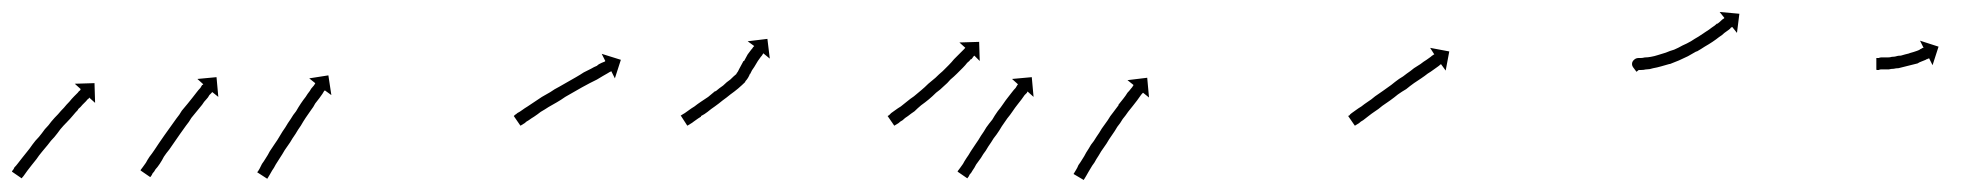

<svg xmlns="http://www.w3.org/2000/svg" viewBox="-28 -285 3314 321"><path d="M-7 0Q-5 -2 -4 -5Q-1 -8 2 -12Q5 -16 9 -21Q13 -26 17 -31Q22 -37 26 -43Q31 -50 37 -56Q42 -62 47 -69Q53 -75 58 -82Q63 -88 69 -94Q74 -100 79 -105Q83 -110 88 -115Q92 -120 96 -124Q99 -127 102 -130Q104 -133 106 -134Q106 -135 107 -136L97 -145L130 -146L131 -113L121 -122Q121 -121 120 -120Q118 -119 116 -116Q113 -113 110 -110Q107 -106 102 -102H103Q98 -97 94 -92Q89 -86 84 -81Q78 -75 73 -69Q68 -62 63 -56Q57 -50 52 -43Q47 -37 42 -31Q37 -25 33 -19Q29 -14 25 -9Q21 -4 18 0Q15 4 13 7Q11 10 9 12Q9 13 8 13L-8 2Q-8 1 -7 0ZM208 -2Q209 -3 211 -6Q213 -9 216 -13Q218 -17 222 -23Q226 -28 230 -34Q234 -40 238 -46Q243 -53 247 -59Q252 -66 257 -73Q262 -80 267 -87Q272 -93 276 -100Q281 -106 286 -112Q290 -117 294 -122Q298 -127 301 -131Q304 -135 307 -138Q309 -141 310 -143H311Q311 -144 312 -144L302 -153L334 -156L337 -123L327 -131Q326 -131 326 -130Q324 -128 322 -126Q320 -122 317 -119Q313 -115 310 -110Q306 -105 301 -99Q297 -94 292 -88Q288 -81 283 -75Q278 -68 273 -61Q269 -55 264 -48Q259 -41 255 -35Q250 -29 246 -23Q243 -17 239 -11Q235 -5 232 -2Q230 2 227 5Q226 8 224 10Q224 11 223 11L207 0Q207 -1 208 -2ZM403 2Q404 0 406 -3Q408 -7 410 -11Q413 -15 416 -20Q420 -26 423 -32Q427 -38 431 -44Q436 -51 440 -58Q444 -65 449 -72Q453 -79 458 -86Q462 -93 467 -99Q471 -106 475 -112Q479 -118 483 -123Q486 -128 490 -133Q492 -137 495 -140Q497 -142 498 -144Q499 -145 499 -146L489 -154L521 -159L526 -126L515 -134Q515 -133 514 -133Q513 -131 511 -128Q509 -125 506 -121Q503 -117 499 -112Q496 -106 492 -101Q488 -95 483 -88Q479 -82 475 -75Q470 -68 466 -61Q461 -54 457 -47Q453 -41 448 -34Q444 -27 440 -21Q437 -16 433 -10Q430 -4 427 0Q425 4 423 7Q421 10 420 12Q419 13 419 14L402 3Q402 2 403 2Z M833 -93Q835 -94 837 -96Q841 -98 845 -101Q849 -104 854 -107Q860 -111 866 -115Q872 -119 878 -123Q885 -127 892 -131Q899 -136 907 -140Q914 -144 921 -148Q928 -152 935 -156Q942 -160 948 -164Q954 -167 960 -170Q965 -173 970 -175Q972 -177 974 -178Q976 -179 978 -180Q981 -181 983 -182Q984 -183 984 -183L978 -195L1010 -185L1000 -154L994 -166Q993 -165 992 -165Q990 -164 987 -162Q985 -161 983.5 -160Q982 -159 980 -158Q975 -155 970 -152Q964 -149 958 -146Q951 -142 945 -139Q938 -135 931 -131Q924 -127 917 -123Q910 -118 903 -114Q896 -110 889 -106Q883 -102 876 -98Q871 -94 865 -90Q860 -87 856 -84Q852 -82 849 -79Q846 -77 844 -76Q843 -75 842 -75L831 -91Q832 -92 833 -93Z M1112 -93Q1114 -94 1117 -96Q1120 -98 1124 -101Q1128 -104 1133 -107Q1138 -111 1144 -115Q1150 -119 1156 -123Q1162 -128 1168 -133Q1168 -133 1168 -133Q1168 -133 1168 -133Q1168 -133 1168 -132.5Q1168 -132 1168 -132Q1175 -138 1181 -142Q1181 -142 1181 -142Q1181 -142 1181 -142Q1181 -142 1181 -142Q1181 -142 1181 -142Q1187 -148 1193 -152Q1193 -152 1193 -152Q1193 -152 1193 -152Q1193 -152 1193 -152Q1193 -152 1193 -152Q1199 -158 1204 -162Q1204 -162 1203.5 -162Q1203 -162 1203 -162Q1203 -162 1203 -162Q1203 -162 1203 -162Q1206 -165 1208 -170Q1208 -170 1208 -170Q1208 -170 1208 -170Q1208 -170 1208 -170Q1208 -170 1208 -170Q1212 -177 1215 -183Q1215 -183 1215 -183Q1215 -183 1215 -183Q1215 -183 1215.5 -183Q1216 -183 1216 -183Q1219 -189 1222 -194Q1222 -194 1222 -194Q1222 -194 1222 -194Q1222 -194 1222 -194Q1222 -194 1222 -194Q1225 -198 1228 -202Q1228 -202 1228 -202Q1228 -202 1228 -202Q1228 -202 1228 -202Q1228 -202 1228 -202Q1230 -204 1231 -206Q1231 -206 1231 -206Q1231 -206 1231 -206Q1231 -206 1231 -206Q1231 -206 1231 -206Q1232 -207 1233 -208L1222 -216L1255 -220L1259 -187L1248 -196Q1248 -195 1247 -194Q1247 -194 1247 -194Q1247 -194 1247 -194Q1247 -194 1247 -194Q1247 -194 1247 -194Q1246 -192 1244 -190Q1244 -190 1244 -190Q1244 -190 1244 -190Q1244 -190 1244 -190Q1244 -190 1244 -190Q1241 -186 1239 -183Q1239 -183 1239 -183Q1239 -183 1239 -183Q1239 -183 1239 -183Q1239 -183 1239 -183Q1236 -178 1233 -173Q1233 -173 1233 -173Q1233 -173 1233 -173Q1233 -173 1233 -173Q1233 -173 1233 -173Q1229 -168 1226 -161Q1226 -161 1226 -161.5Q1226 -162 1226 -162Q1226 -162 1226 -162Q1226 -162 1226 -162Q1223 -154 1218 -149Q1218 -149 1218 -149Q1218 -149 1218 -149Q1218 -148 1218 -148Q1218 -148 1218 -148Q1213 -143 1206 -137Q1206 -137 1206 -137Q1206 -137 1206 -137Q1206 -137 1206 -137Q1206 -137 1206 -137Q1200 -132 1193 -127Q1193 -127 1193 -127Q1193 -127 1193 -127Q1193 -127 1193 -127Q1193 -127 1193 -127Q1187 -122 1180 -117Q1180 -117 1180 -117Q1180 -117 1180 -117Q1180 -117 1180 -117Q1180 -117 1180 -117Q1174 -112 1167 -107Q1161 -103 1155 -98Q1150 -94 1144 -91V-90Q1139 -87 1135 -84Q1131 -81 1128 -79Q1125 -77 1123 -76Q1122 -75 1121 -75L1110 -92Q1111 -92 1112 -93Z M1458 -92Q1460 -94 1462 -96Q1465 -98 1469 -101Q1473 -104 1478 -107Q1478 -107 1478 -107Q1478 -107 1478 -107Q1478 -107 1478 -107Q1478 -107 1478 -107Q1483 -111 1488 -115Q1488 -115 1488 -115Q1488 -115 1488 -115Q1488 -115 1488 -115Q1488 -115 1488 -115Q1494 -120 1500 -124Q1500 -124 1500 -124Q1500 -124 1500 -124Q1500 -124 1500 -124Q1500 -124 1500 -124Q1506 -129 1512 -134Q1512 -134 1512 -134Q1512 -134 1512 -134Q1512 -134 1512 -134Q1512 -134 1512 -134Q1518 -139 1524 -145Q1524 -145 1524 -145Q1524 -145 1524 -145Q1524 -145 1524 -145Q1524 -145 1524 -145Q1530 -150 1536 -155Q1536 -155 1536 -155Q1536 -155 1536 -155Q1536 -155 1536 -155Q1536 -155 1536 -155Q1542 -161 1548 -166Q1548 -166 1548 -166Q1548 -166 1548 -166Q1548 -166 1548 -166Q1548 -166 1548 -166Q1553 -171 1558 -176Q1558 -176 1558 -176Q1558 -176 1558 -176Q1558 -176 1558 -176Q1558 -176 1558 -176Q1563 -181 1567 -186Q1571 -190 1575 -194Q1578 -197 1581 -200Q1583 -202 1585 -204Q1585 -205 1586 -205L1576 -214L1609 -215L1610 -183L1601 -192Q1600 -191 1599 -190Q1598 -188 1596 -186H1595Q1593 -183 1589 -180Q1586 -176 1582 -172Q1577 -167 1572 -162Q1572 -162 1572 -162Q1572 -162 1572 -162Q1572 -162 1572 -162Q1572 -162 1572 -162Q1567 -157 1561 -152Q1561 -152 1561 -152Q1561 -152 1561 -152Q1561 -152 1561 -152Q1561 -152 1561 -152Q1556 -146 1550 -141Q1550 -141 1550 -141Q1550 -141 1550 -141Q1550 -141 1550 -141Q1550 -141 1550 -141Q1544 -135 1537 -130Q1537 -130 1537 -130Q1537 -130 1537 -130Q1537 -130 1537 -130Q1537 -130 1537 -130Q1531 -124 1525 -119Q1525 -119 1525 -119Q1525 -119 1525 -119Q1525 -119 1525 -119Q1525 -119 1525 -119Q1519 -114 1512 -109Q1512 -109 1512 -109Q1512 -109 1512 -109Q1512 -109 1512 -109Q1512 -109 1512 -109Q1506 -104 1501 -99Q1501 -99 1501 -99Q1501 -99 1501 -99Q1501 -99 1501 -99Q1501 -99 1501 -99Q1495 -95 1490 -91Q1490 -91 1490 -91Q1490 -91 1490 -91Q1490 -91 1490 -91Q1490 -91 1490 -91Q1485 -88 1481 -84Q1477 -82 1474 -79Q1471 -77 1469 -76Q1468 -75 1467 -75L1456 -91Q1457 -92 1458 -92ZM1574 0Q1575 -1 1577 -4Q1579 -7 1582 -11Q1584 -15 1588 -21Q1591 -25 1595 -32Q1599 -38 1603 -44Q1608 -51 1612 -58Q1617 -65 1621 -72Q1626 -79 1631 -85Q1635 -92 1640 -99Q1645 -105 1649 -111Q1653 -117 1657 -122Q1661 -127 1664 -131Q1667 -135 1670 -138Q1672 -141 1673 -143Q1674 -144 1674 -144L1664 -153L1697 -156L1700 -123L1690 -132Q1689 -131 1689 -130Q1687 -128 1685 -126Q1683 -123 1680 -119Q1677 -115 1673 -110Q1669 -105 1665 -99Q1661 -93 1656 -87Q1652 -81 1647 -74Q1643 -67 1638 -60Q1633 -54 1629 -47Q1624 -40 1620 -33Q1616 -28 1612 -21Q1607 -14 1604 -10Q1601 -4 1598 0Q1596 4 1593 7Q1592 10 1590 12Q1590 13 1589 13L1573 2Q1573 1 1574 0ZM1768 4Q1769 2 1771 -1Q1773 -4 1775 -9Q1778 -13 1781 -18Q1785 -24 1788 -30Q1792 -36 1796 -43Q1801 -49 1805 -56Q1810 -63 1814 -70Q1819 -77 1824 -84Q1828 -91 1833 -97Q1838 -104 1842 -109V-110Q1846 -115 1850 -120Q1854 -125 1857 -130Q1860 -133 1863 -137Q1865 -139 1866 -141Q1867 -142 1867 -143L1857 -151L1890 -155L1893 -122L1883 -130Q1882 -129 1882 -129Q1880 -127 1878 -124Q1876 -121 1873 -117Q1870 -113 1866 -108Q1862 -103 1858 -98Q1854 -92 1849 -86Q1845 -79 1840 -73Q1836 -66 1831 -59Q1826 -52 1822 -45Q1817 -38 1813 -32Q1809 -25 1805 -19Q1802 -13 1798 -8Q1795 -3 1792 2Q1790 6 1788 9Q1786 12 1785 14Q1784 15 1784 16L1767 6Q1767 5 1768 4Z M2228 -92Q2229 -94 2232 -96Q2235 -98 2239 -101Q2243 -104 2248 -107Q2253 -111 2259 -115Q2264 -118 2271 -124Q2278 -129 2284 -133Q2291 -138 2298 -143Q2304 -148 2311 -153Q2318 -157 2324 -162Q2330 -166 2336 -171Q2342 -175 2347 -178Q2352 -182 2357 -185Q2361 -188 2364 -190Q2366 -192 2368 -193Q2369 -194 2370 -194L2363 -205L2395 -199L2389 -167L2381 -178Q2381 -177 2380 -177Q2378 -175 2375 -173Q2372 -171 2368 -168Q2364 -165 2359 -162Q2354 -158 2348 -154Q2342 -150 2336 -146Q2329 -141 2323 -136Q2316 -132 2309 -127Q2303 -122 2296 -117Q2290 -113 2283 -108Q2276 -102 2271 -99Q2265 -95 2260 -91Q2255 -87 2251 -84Q2247 -82 2244 -79Q2241 -77 2239 -76Q2238 -75 2237 -75L2226 -91Q2227 -92 2228 -92Z M2702 -173Q2699 -178 2702 -183Q2706 -188 2711 -188Q2713 -188 2715 -188Q2715 -188 2715 -188Q2715 -188 2715 -188Q2715 -188 2715 -188Q2715 -188 2715 -188Q2718 -188 2722 -189Q2722 -189 2722 -189Q2722 -189 2722 -189Q2722 -189 2722 -189Q2722 -189 2722 -189Q2727 -189 2732 -190Q2732 -190 2732 -190Q2732 -190 2732 -190Q2732 -190 2732 -190Q2732 -190 2732 -190Q2738 -191 2744 -193Q2744 -193 2744 -193Q2744 -193 2744 -193Q2744 -193 2744 -193Q2744 -193 2744 -193Q2750 -195 2757 -197Q2757 -197 2757 -197Q2757 -197 2757 -197Q2757 -197 2757 -197Q2757 -197 2757 -197Q2764 -200 2771 -202Q2771 -202 2771 -202Q2771 -202 2771 -202Q2771 -202 2771 -202Q2771 -202 2771 -202Q2778 -205 2785 -209Q2785 -209 2785 -209Q2785 -209 2785 -209Q2785 -209 2785 -209Q2785 -209 2785 -209Q2792 -212 2799 -216Q2799 -216 2799 -216Q2799 -216 2799 -216Q2799 -216 2799 -216Q2799 -216 2799 -216Q2805 -220 2812 -224Q2812 -224 2812 -224Q2812 -224 2812 -224Q2812 -224 2812 -224Q2812 -224 2812 -224Q2818 -228 2824 -232Q2824 -232 2824 -232Q2824 -232 2824 -232Q2824 -232 2824 -232Q2824 -232 2824 -232Q2829 -235 2834 -239Q2834 -239 2834 -239Q2834 -239 2834 -239Q2834 -239 2834 -239Q2834 -239 2834 -239Q2839 -242 2843 -246Q2843 -246 2843 -245.5Q2843 -245 2843 -245Q2843 -245 2843 -245Q2843 -245 2843 -245Q2847 -248 2850 -251Q2850 -251 2850 -251Q2850 -251 2850 -251Q2850 -251 2850 -251Q2850 -251 2850 -251Q2852 -253 2854 -254Q2855 -255 2855 -255L2847 -265L2880 -262L2876 -230L2868 -240Q2867 -239 2866 -239Q2865 -237 2862 -235Q2862 -235 2862 -235Q2862 -235 2862 -235Q2862 -235 2862 -235Q2862 -235 2862 -235Q2859 -233 2855 -230Q2855 -230 2855 -230Q2855 -230 2855 -230Q2855 -230 2855 -230Q2855 -230 2855 -230Q2851 -226 2846 -223Q2846 -223 2846 -223Q2846 -223 2846 -223Q2846 -223 2846 -223Q2846 -223 2846 -223Q2841 -219 2835 -215Q2835 -215 2835 -215Q2835 -215 2835 -215Q2835 -215 2835 -215Q2835 -215 2835 -215Q2829 -211 2822 -207Q2822 -207 2822 -207Q2822 -207 2822 -207Q2822 -207 2822 -207Q2822 -207 2822 -207Q2816 -203 2809 -199Q2809 -199 2809 -199Q2809 -199 2808 -199Q2808 -199 2808 -199Q2808 -199 2808 -199Q2801 -195 2794 -191Q2794 -191 2794 -191Q2794 -191 2794 -191Q2794 -191 2794 -191Q2794 -191 2794 -191Q2786 -187 2779 -184Q2779 -184 2779 -184Q2779 -184 2779 -184Q2779 -184 2779 -184Q2779 -184 2779 -184Q2771 -181 2764 -178Q2764 -178 2764 -178Q2764 -178 2764 -178Q2764 -178 2763.5 -178Q2763 -178 2763 -178Q2756 -176 2749 -174Q2749 -174 2749 -174Q2749 -174 2749 -174Q2749 -174 2749 -174Q2749 -174 2749 -174Q2742 -172 2736 -171Q2736 -171 2736 -171Q2736 -171 2736 -171Q2736 -171 2736 -171Q2736 -171 2736 -171Q2730 -169 2725 -169Q2725 -169 2725 -169Q2725 -169 2725 -169Q2724 -169 2724 -169Q2724 -169 2724 -169Q2720 -168 2716 -168Q2716 -168 2716 -168Q2716 -168 2716 -168Q2716 -168 2715.5 -168Q2715 -168 2715 -168Q2712 -168 2710 -168Q2707 -168 2708 -171.5Q2709 -175 2711 -178Q2713 -181 2715.5 -183Q2718 -185 2719 -183Q2720 -181 2723 -177L2708 -165Q2704 -170 2702 -173Z M3110 -188Q3111 -188 3113 -188Q3113 -188 3113 -188Q3113 -188 3113 -188Q3113 -188 3113 -188Q3113 -188 3113 -188Q3115 -189 3117 -189Q3117 -189 3117 -189Q3117 -189 3117 -189Q3117 -189 3117 -189Q3117 -189 3117 -189Q3119 -189 3122 -189Q3122 -189 3122 -189Q3122 -189 3122 -189Q3122 -189 3122 -189Q3122 -189 3122 -189Q3125 -189 3128 -189Q3128 -189 3128 -189Q3128 -189 3128 -189Q3128 -189 3128 -189Q3128 -189 3128 -189Q3132 -189 3135 -190Q3135 -190 3135 -190Q3135 -190 3135 -190Q3135 -190 3135 -190Q3135 -190 3135 -190Q3139 -190 3143 -191Q3143 -191 3143 -191Q3143 -191 3143 -191Q3142 -191 3142 -191Q3142 -191 3142 -191Q3146 -192 3150 -192Q3150 -192 3150 -192Q3150 -192 3150 -192Q3150 -192 3150 -192Q3150 -192 3150 -192Q3154 -193 3157 -194Q3157 -194 3157 -194Q3157 -194 3157 -194Q3157 -194 3157 -194Q3157 -194 3157 -194Q3161 -195 3165 -196Q3165 -196 3164.5 -196Q3164 -196 3164 -196Q3164 -196 3164 -196Q3164 -196 3164 -196Q3168 -197 3171 -198Q3171 -198 3171 -198Q3171 -198 3171 -198Q3171 -198 3171 -198Q3171 -198 3171 -198Q3174 -199 3177 -200Q3177 -200 3177 -200Q3177 -200 3177 -200Q3177 -200 3177 -200Q3177 -200 3177 -200Q3179 -201 3182 -202Q3182 -202 3181.5 -202Q3181 -202 3181 -202Q3181 -202 3181 -202Q3181 -202 3181 -202Q3183 -203 3185 -204Q3185 -204 3185 -204Q3185 -204 3185 -204Q3185 -204 3185 -204Q3185 -204 3185 -204Q3186 -205 3187 -205Q3188 -205 3188 -205L3182 -217L3213 -207L3203 -176L3197 -188Q3197 -187 3196 -187Q3195 -187 3194 -186Q3194 -186 3194 -186Q3194 -186 3194 -186Q3194 -186 3193.5 -186Q3193 -186 3193 -186Q3192 -185 3189 -184Q3189 -184 3189 -184Q3189 -184 3189 -184Q3189 -184 3189 -184Q3189 -184 3189 -184Q3187 -183 3184 -182Q3184 -182 3184 -182Q3184 -182 3184 -182Q3184 -182 3184 -182Q3184 -182 3184 -182Q3181 -181 3178 -179Q3178 -179 3178 -179Q3178 -179 3178 -179Q3178 -179 3178 -179Q3178 -179 3178 -179Q3174 -178 3170 -177Q3170 -177 3170 -177Q3170 -177 3170 -177Q3170 -177 3170 -177Q3170 -177 3170 -177Q3166 -176 3162 -175Q3162 -175 3162 -175Q3162 -175 3162 -175Q3162 -175 3162 -175Q3162 -175 3162 -175Q3158 -174 3154 -173Q3154 -173 3154 -173Q3154 -173 3154 -173Q3154 -173 3154 -173Q3154 -173 3154 -173Q3150 -172 3146 -171Q3146 -171 3146 -171Q3146 -171 3146 -171Q3146 -171 3146 -171Q3146 -171 3146 -171Q3142 -171 3138 -170Q3138 -170 3138 -170Q3138 -170 3138 -170Q3138 -170 3138 -170Q3138 -170 3138 -170Q3134 -170 3130 -169Q3130 -169 3130 -169Q3130 -169 3130 -169Q3130 -169 3130 -169Q3130 -169 3130 -169Q3126 -169 3123 -169Q3123 -169 3123 -169Q3123 -169 3123 -169Q3123 -169 3123 -169Q3123 -169 3123 -169Q3120 -169 3117 -169Q3117 -169 3117 -169Q3117 -169 3117 -169Q3117 -169 3117 -169Q3117 -169 3117 -169Q3115 -169 3113 -168Q3113 -168 3113 -168Q3113 -168 3113 -168Q3113 -168 3113 -168Q3113 -168 3113 -168Q3111 -168 3110 -168Q3109 -168 3109 -169V-188Q3110 -188 3110 -188Z"/></svg>

Font: FRB American Cursive Just Arrows
Style: Italic
Weight: 400
Italic angle: -25°
Version: Version 2.0;Modular Font Editor K font №1